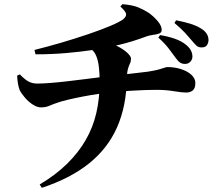

<svg xmlns="http://www.w3.org/2000/svg" viewBox="-20 -829 1040 919"><path d="M866 -523Q852 -523 842 -529.5Q832 -536 820 -553Q806 -572 788.5 -595.5Q771 -619 738 -649L746 -661Q784 -655 817 -643.5Q850 -632 871 -614Q901 -590 901 -558Q901 -544 891 -533.5Q881 -523 866 -523ZM170 54Q247 8 301 -45Q355 -98 390 -158.5Q425 -219 441 -288Q457 -357 457 -437Q457 -479 453 -511Q449 -543 438.5 -566Q428 -589 406 -600L496 -625Q529 -616 554 -601.5Q579 -587 593 -572.5Q607 -558 607 -549Q607 -535 602 -525Q597 -515 592.5 -499.5Q588 -484 587 -452Q585 -321 540.5 -220Q496 -119 406.5 -47Q317 25 180 70ZM176 -315Q158 -315 137 -328.5Q116 -342 99 -362Q82 -382 74 -398Q64 -425 62 -467L75 -473Q100 -447 118 -438Q136 -429 158 -429Q184 -429 222 -432Q260 -435 302.5 -440Q345 -445 385 -450Q425 -455 456.5 -459Q488 -463 505 -465Q548 -470 581.5 -473.5Q615 -477 641.5 -480.5Q668 -484 688 -486Q720 -491 738.5 -496Q757 -501 766.5 -504.5Q776 -508 781 -508Q815 -508 845.5 -498.5Q876 -489 895.5 -471.5Q915 -454 915 -432Q915 -406 902.5 -396Q890 -386 871 -386Q852 -386 812.5 -392.5Q773 -399 730 -399Q702 -399 675.5 -398Q649 -397 623 -395.5Q597 -394 571.5 -392.5Q546 -391 519 -388Q490 -385 451.5 -379.5Q413 -374 374.5 -366.5Q336 -359 304.5 -351.5Q273 -344 257 -338Q235 -331 217 -323Q199 -315 176 -315ZM145 -590Q206 -605 272.5 -624.5Q339 -644 401 -665Q463 -686 508 -705Q553 -724 570 -737Q585 -750 583.5 -762Q582 -774 556 -798L566 -809Q614 -805 641 -794Q668 -783 691 -768Q713 -753 733.5 -729.5Q754 -706 754 -686Q754 -673 741.5 -668.5Q729 -664 712.5 -662Q696 -660 682 -655Q644 -641 613 -631.5Q582 -622 552.5 -615Q523 -608 489 -601Q466 -596 415 -588.5Q364 -581 296 -575Q228 -569 150 -569ZM945 -602Q930 -602 921 -610Q912 -618 898 -635Q884 -652 865.5 -672Q847 -692 815 -719L823 -732Q863 -724 890.5 -715.5Q918 -707 940 -694Q978 -672 978 -637Q978 -625 971 -613.5Q964 -602 945 -602Z"/></svg>

Font: Noto Serif JP ExtraBold
Style: Regular
Weight: 800
Designer: Ryoko NISHIZUKA 西塚涼子 (kana & ideographs); Frank Grießhammer (Latin, Greek & Cyrillic); Wenlong ZHANG 张文龙 (bopomofo); San
Foundry: Adobe
Version: Version 2.003-H1;hotconv 1.1.1;makeotfexe 2.6.0